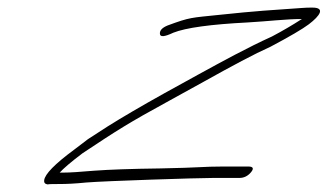

<svg xmlns="http://www.w3.org/2000/svg" viewBox="-20 -515 862 505"><path d="M640.2 -62C648.6 -72 645.5 -77 633.5 -77H565.1C513.5 -77 508.1 -74 401.4 -72C325.2 -71 267.6 -69 227.4 -66C192 -63 165 -61 146 -61H137C146 -71 165.3 -88 197.2 -112C287.7 -172 316.9 -191 425 -250L515.7 -300C590.9 -342 648.8 -373 691.3 -392C742.3 -419 776.2 -439 792.1 -451C822.4 -474 835.8 -495 801.8 -495C792.8 -495 783.8 -495 773.3 -494C700.6 -489 650.8 -486 557.3 -476C480.6 -468 480.6 -470 420.8 -448C406.4 -442 399.9 -435 400.6 -426C401.2 -417 412.6 -418 435.9 -429C468.8 -442 534.1 -451 631.9 -456C685.3 -459 732 -465 774 -465C749.1 -449 723.7 -434 695.2 -419C631.3 -390 565.6 -354 503.5 -320L412.8 -270C350.1 -235 300.5 -206 262.4 -182L211.4 -149C198.5 -139 186 -130 174.6 -121C124.4 -84 98.1 -57 96.2 -41C95.2 -35 98.3 -31 104.8 -30C111.3 -31 122.3 -31 138.3 -31C154.3 -31 177.8 -32 207.2 -35C254.7 -39 500.6 -47 541.4 -47H609.8C621.8 -47 631.9 -52 640.2 -62Z"/></svg>

Font: MewTooHand
Style: UltimateItaWide
Weight: 400
Designer: Mew Too, Robert Jablonski
Version: Version 0.77